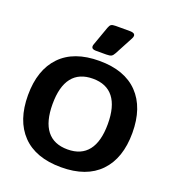

<svg xmlns="http://www.w3.org/2000/svg" viewBox="-165 -1063 1090 1205"><g transform="rotate(20 379.5 -460.5)"><path d="M307 -767Q307 -774 310 -781L355 -907Q361 -924 369.5 -930Q378 -936 400 -936H497Q512 -936 520.5 -931Q529 -926 529 -916Q529 -908 523 -897L458 -775Q449 -758 439 -752.5Q429 -747 405 -747H335Q307 -747 307 -767ZM31 -340Q31 -509 120.5 -602Q210 -695 380 -695Q549 -695 638.5 -602Q728 -509 728 -340Q728 -171 638.5 -78Q549 15 380 15Q210 15 120.5 -78Q31 -171 31 -340ZM564 -340Q564 -457 517.5 -516.5Q471 -576 380 -576Q288 -576 241.5 -516.5Q195 -457 195 -340Q195 -223 241.5 -163.5Q288 -104 380 -104Q471 -104 517.5 -163.5Q564 -223 564 -340Z"/></g></svg>

Font: Mitr Medium
Style: Regular
Weight: 500
Designer: Thanarat Vachiruckul
Foundry: Cadson Demak
Version: Version 1.002